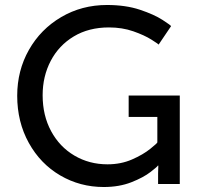

<svg xmlns="http://www.w3.org/2000/svg" viewBox="-20 -738 800 770"><path d="M409 -718Q484 -718 541 -699Q598 -680 632 -658Q666 -636 666 -633L616 -559Q616 -561 587.5 -579Q559 -597 514.5 -612.5Q470 -628 417 -628Q336 -628 276 -592Q216 -556 183.5 -494Q151 -432 151 -356Q151 -275 185 -212Q219 -149 278.5 -114Q338 -79 411 -79Q465 -79 509.5 -98.5Q554 -118 582.5 -141Q611 -164 611 -167V-269H496V-355H701V0H614V-44L615 -74H613Q613 -71 584 -48.5Q555 -26 506.5 -7Q458 12 396 12Q301 12 221.5 -34.5Q142 -81 95.5 -165Q49 -249 49 -354Q49 -455 96 -538Q143 -621 225.5 -669.5Q308 -718 409 -718Z"/></svg>

Font: Museo Sans Medium
Style: Regular
Weight: 500
Designer: Jos Buivenga
Foundry: Jos Buivenga & Rosetta Type Foundry (extension, remastering)
Version: Version 3.600;PS 1.000;hotconv 1.0.88;makeotf.lib2.5.647800;